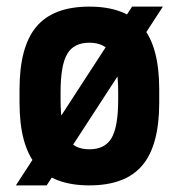

<svg xmlns="http://www.w3.org/2000/svg" viewBox="-20 -550 540 580"><path d="M28 10 379 -530H472L121 10ZM250 10Q141 10 90 -50.5Q39 -111 39 -240V-280Q39 -409 90 -469.5Q141 -530 250 -530Q359 -530 410 -469.5Q461 -409 461 -280V-240Q461 -111 410 -50.5Q359 10 250 10ZM250 -99Q297 -99 317 -133Q337 -167 337 -249V-271Q337 -353 317 -387Q297 -421 250 -421Q203 -421 183 -387Q163 -353 163 -271V-249Q163 -167 183 -133Q203 -99 250 -99Z"/></svg>

Font: M PLUS Code Latin SemiBold
Style: Regular
Weight: 600
Designer: Coji Morishita
Foundry: UNDERFOREST DESIGN
Version: Version 1.002; ttfautohint (v1.8.3)